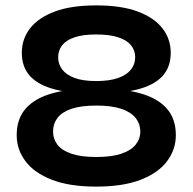

<svg xmlns="http://www.w3.org/2000/svg" viewBox="-20 -680 715 713"><path d="M337 -332Q247 -332 185.5 -347.5Q124 -363 92.5 -396.5Q61 -430 61 -484Q61 -535 91.5 -574.5Q122 -614 183 -637Q244 -660 337 -660Q431 -660 492 -637Q553 -614 583.5 -574.5Q614 -535 614 -484Q614 -430 582.5 -396.5Q551 -363 489 -347.5Q427 -332 337 -332ZM337 -379Q387 -379 419 -390.5Q451 -402 466.5 -422Q482 -442 482 -467Q482 -493 466.5 -512Q451 -531 419 -541.5Q387 -552 337 -552Q288 -552 257 -541.5Q226 -531 211 -512Q196 -493 196 -467Q196 -442 211 -422Q226 -402 257 -390.5Q288 -379 337 -379ZM337 13Q238 13 172.5 -12.5Q107 -38 74.5 -81.5Q42 -125 42 -178Q42 -240 77 -278.5Q112 -317 178 -334.5Q244 -352 337 -352Q431 -352 497 -334.5Q563 -317 598 -278.5Q633 -240 633 -178Q633 -125 600.5 -81.5Q568 -38 502.5 -12.5Q437 13 337 13ZM338 -97Q394 -97 430 -109Q466 -121 483.5 -142.5Q501 -164 501 -191Q501 -220 483.5 -242Q466 -264 430 -276Q394 -288 338 -288Q281 -288 245.5 -276Q210 -264 193.5 -242Q177 -220 177 -191Q177 -164 193.5 -142.5Q210 -121 245.5 -109Q281 -97 338 -97Z"/></svg>

Font: Syne
Style: Bold
Weight: 700
Designer: Lucas Descroix
Foundry: Bonjour Monde
Version: Version 2.200